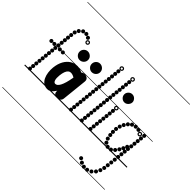

<svg xmlns="http://www.w3.org/2000/svg" viewBox="-355 -1853 2847 2847"><g transform="rotate(45 1068.0 -430.0)"><path d="M374.1 -926Q361.5 -926 352.8 -934.7Q344 -943.4 344 -955.9Q344 -968.5 352.7 -977.2Q361.4 -986 373.9 -986Q386.5 -986 395.2 -977.3Q404 -968.6 404 -956.1Q404 -943.5 395.3 -934.8Q386.6 -926 374.1 -926ZM317.1 -949.5Q304.5 -949.5 295.8 -958.2Q287 -966.9 287 -979.4Q287 -992 295.7 -1000.8Q304.4 -1009.5 316.9 -1009.5Q329.5 -1009.5 338.2 -1000.8Q347 -992.1 347 -979.6Q347 -967 338.3 -958.2Q329.6 -949.5 317.1 -949.5ZM256.1 -943Q243.5 -943 234.8 -951.7Q226 -960.4 226 -972.9Q226 -985.5 234.7 -994.2Q243.4 -1003 255.9 -1003Q268.5 -1003 277.2 -994.3Q286 -985.6 286 -973.1Q286 -960.5 277.3 -951.8Q268.6 -943 256.1 -943ZM206.6 -900Q194 -900 185.2 -908.7Q176.5 -917.4 176.5 -929.9Q176.5 -942.5 185.2 -951.2Q193.9 -960 206.4 -960Q219 -960 227.8 -951.3Q236.5 -942.6 236.5 -930.1Q236.5 -917.5 227.8 -908.8Q219.1 -900 206.6 -900ZM179.1 -843Q166.5 -843 157.8 -851.7Q149 -860.4 149 -872.9Q149 -885.5 157.7 -894.2Q166.4 -903 178.9 -903Q191.5 -903 200.2 -894.3Q209 -885.6 209 -873.1Q209 -860.5 200.3 -851.8Q191.6 -843 179.1 -843ZM169.6 -779Q157 -779 148.2 -787.7Q139.5 -796.4 139.5 -808.9Q139.5 -821.5 148.2 -830.2Q156.9 -839 169.4 -839Q182 -839 190.8 -830.3Q199.5 -821.6 199.5 -809.1Q199.5 -796.5 190.8 -787.8Q182.1 -779 169.6 -779ZM163.1 -718.5Q150.5 -718.5 141.8 -727.2Q133 -735.9 133 -748.4Q133 -761 141.7 -769.8Q150.4 -778.5 162.9 -778.5Q175.5 -778.5 184.2 -769.8Q193 -761.1 193 -748.6Q193 -736 184.3 -727.2Q175.6 -718.5 163.1 -718.5ZM157.1 -658.5Q144.5 -658.5 135.8 -667.2Q127 -675.9 127 -688.4Q127 -701 135.7 -709.8Q144.4 -718.5 156.9 -718.5Q169.5 -718.5 178.2 -709.8Q187 -701.1 187 -688.6Q187 -676 178.3 -667.2Q169.6 -658.5 157.1 -658.5ZM151.1 -598Q138.5 -598 129.8 -606.7Q121 -615.4 121 -627.9Q121 -640.5 129.7 -649.2Q138.4 -658 150.9 -658Q163.5 -658 172.2 -649.3Q181 -640.6 181 -628.1Q181 -615.5 172.3 -606.8Q163.6 -598 151.1 -598ZM144.6 -537.5Q132 -537.5 123.2 -546.2Q114.5 -554.9 114.5 -567.4Q114.5 -580 123.2 -588.8Q131.9 -597.5 144.4 -597.5Q157 -597.5 165.8 -588.8Q174.5 -580.1 174.5 -567.6Q174.5 -555 165.8 -546.2Q157.1 -537.5 144.6 -537.5ZM138.6 -477.5Q126 -477.5 117.2 -486.2Q108.5 -494.9 108.5 -507.4Q108.5 -520 117.2 -528.8Q125.9 -537.5 138.4 -537.5Q151 -537.5 159.8 -528.8Q168.5 -520.1 168.5 -507.6Q168.5 -495 159.8 -486.2Q151.1 -477.5 138.6 -477.5ZM132.6 -417Q120 -417 111.2 -425.7Q102.5 -434.4 102.5 -446.9Q102.5 -459.5 111.2 -468.2Q119.9 -477 132.4 -477Q145 -477 153.8 -468.3Q162.5 -459.6 162.5 -447.1Q162.5 -434.5 153.8 -425.8Q145.1 -417 132.6 -417ZM126.1 -356.5Q113.5 -356.5 104.8 -365.2Q96 -373.9 96 -386.4Q96 -399 104.7 -407.8Q113.4 -416.5 125.9 -416.5Q138.5 -416.5 147.2 -407.8Q156 -399.1 156 -386.6Q156 -374 147.3 -365.2Q138.6 -356.5 126.1 -356.5ZM120.1 -296.5Q107.5 -296.5 98.8 -305.2Q90 -313.9 90 -326.4Q90 -339 98.7 -347.8Q107.4 -356.5 119.9 -356.5Q132.5 -356.5 141.2 -347.8Q150 -339.1 150 -326.6Q150 -314 141.3 -305.2Q132.6 -296.5 120.1 -296.5ZM114.1 -236Q101.5 -236 92.8 -244.7Q84 -253.4 84 -265.9Q84 -278.5 92.7 -287.2Q101.4 -296 113.9 -296Q126.5 -296 135.2 -287.3Q144 -278.6 144 -266.1Q144 -253.5 135.3 -244.8Q126.6 -236 114.1 -236ZM107.6 -176Q95 -176 86.2 -184.7Q77.5 -193.4 77.5 -205.9Q77.5 -218.5 86.2 -227.2Q94.9 -236 107.4 -236Q120 -236 128.8 -227.3Q137.5 -218.6 137.5 -206.1Q137.5 -193.5 128.8 -184.8Q120.1 -176 107.6 -176ZM101.6 -115.5Q89 -115.5 80.2 -124.2Q71.5 -132.9 71.5 -145.4Q71.5 -158 80.2 -166.8Q88.9 -175.5 101.4 -175.5Q114 -175.5 122.8 -166.8Q131.5 -158.1 131.5 -145.6Q131.5 -133 122.8 -124.2Q114.1 -115.5 101.6 -115.5ZM95.6 -55Q83 -55 74.2 -63.7Q65.5 -72.4 65.5 -84.9Q65.5 -97.5 74.2 -106.2Q82.9 -115 95.4 -115Q108 -115 116.8 -106.3Q125.5 -97.6 125.5 -85.1Q125.5 -72.5 116.8 -63.8Q108.1 -55 95.6 -55ZM89.1 4.5Q76.5 4.5 67.8 -4.2Q59 -12.9 59 -25.4Q59 -38 67.7 -46.8Q76.4 -55.5 88.9 -55.5Q101.5 -55.5 110.2 -46.8Q119 -38.1 119 -25.6Q119 -13 110.3 -4.2Q101.6 4.5 89.1 4.5ZM24.1 -509.5Q11.5 -509.5 2.8 -518.2Q-6 -526.9 -6 -539.4Q-6 -552 2.7 -560.8Q11.4 -569.5 23.9 -569.5Q36.5 -569.5 45.2 -560.8Q54 -552.1 54 -539.6Q54 -527 45.3 -518.2Q36.6 -509.5 24.1 -509.5ZM87.1 -509.5Q74.5 -509.5 65.8 -518.2Q57 -526.9 57 -539.4Q57 -552 65.7 -560.8Q74.4 -569.5 86.9 -569.5Q99.5 -569.5 108.2 -560.8Q117 -552.1 117 -539.6Q117 -527 108.3 -518.2Q99.6 -509.5 87.1 -509.5ZM200.6 -509.5Q188 -509.5 179.2 -518.2Q170.5 -526.9 170.5 -539.4Q170.5 -552 179.2 -560.8Q187.9 -569.5 200.4 -569.5Q213 -569.5 221.8 -560.8Q230.5 -552.1 230.5 -539.6Q230.5 -527 221.8 -518.2Q213.1 -509.5 200.6 -509.5ZM264.1 -509.5Q251.5 -509.5 242.8 -518.2Q234 -526.9 234 -539.4Q234 -552 242.7 -560.8Q251.4 -569.5 263.9 -569.5Q276.5 -569.5 285.2 -560.8Q294 -552.1 294 -539.6Q294 -527 285.3 -518.2Q276.6 -509.5 264.1 -509.5ZM420.7 -869.5Q406.5 -869.5 396.2 -879.7Q386 -889.8 386 -904.2Q386 -918.5 396.2 -928.5Q406.3 -938.5 420.7 -938.5Q435 -938.5 445 -928.4Q455 -918.4 455 -904.2Q455 -890 444.9 -879.8Q434.9 -869.5 420.7 -869.5ZM420.8 -887.5Q427.5 -887.5 432.2 -892.4Q437 -897.3 437 -904Q437 -911 432.2 -915.8Q427.4 -920.5 420.5 -920.5Q414 -920.5 409 -915.8Q404 -911 404 -904Q404 -897.3 409 -892.4Q414 -887.5 420.8 -887.5ZM-5 455H405.5V463H-5ZM-5 -16H405.5V0H-5ZM-5 -549H405.5V-541H-5ZM-5 -1329H405.5V-1321H-5Z M485.5 10Q435.5 10 401.5 -15.2Q367.5 -40.5 347.8 -82.2Q328 -124 321.5 -175Q315 -226 320 -277Q329.5 -365.5 364 -426.8Q398.5 -488 450.5 -519.5Q502.5 -551 563.5 -551Q578.5 -551 595.8 -547.5Q613 -544 631.5 -537.5Q650 -531 669.5 -521.5L677 -527.5Q686.5 -535 698.8 -538Q711 -541 724.5 -541Q756 -541 780 -521.5Q804 -502 800 -463L758.5 -66.5Q755 -33 730 -16.5Q705 0 676.5 0Q645.5 0 624.5 -19.2Q603.5 -38.5 607.5 -75.5L608 -80Q594.5 -58.5 577 -37.8Q559.5 -17 537 -3.5Q514.5 10 485.5 10ZM470 -262.5Q467 -233 468 -208.5Q469 -184 474.8 -166.2Q480.5 -148.5 490.2 -139Q500 -129.5 514 -129.5Q532 -129.5 549.2 -143Q566.5 -156.5 582.5 -186.2Q598.5 -216 612.8 -264.8Q627 -313.5 639 -383.5L639.5 -386.5Q616 -401 596.8 -406.5Q577.5 -412 562 -412Q538 -412 519.2 -395.8Q500.5 -379.5 488 -346.5Q475.5 -313.5 470 -262.5ZM485.5 10Q435.5 10 401.5 -15.2Q367.5 -40.5 347.8 -82.2Q328 -124 321.5 -175Q315 -226 320 -277Q329.5 -365.5 364 -426.8Q398.5 -488 450.5 -519.5Q502.5 -551 563.5 -551Q578.5 -551 595.8 -547.5Q613 -544 631.5 -537.5Q650 -531 669.5 -521.5L677 -527.5Q686.5 -535 698.8 -538Q711 -541 724.5 -541Q756 -541 780 -521.5Q804 -502 800 -463L758.5 -66.5Q755 -33 730 -16.5Q705 0 676.5 0Q645.5 0 624.5 -19.2Q603.5 -38.5 607.5 -75.5L608 -80Q594.5 -58.5 577 -37.8Q559.5 -17 537 -3.5Q514.5 10 485.5 10ZM470 -262.5Q467 -233 468 -208.5Q469 -184 474.8 -166.2Q480.5 -148.5 490.2 -139Q500 -129.5 514 -129.5Q532 -129.5 549.2 -143Q566.5 -156.5 582.5 -186.2Q598.5 -216 612.8 -264.8Q627 -313.5 639 -383.5L639.5 -386.5Q616 -401 596.8 -406.5Q577.5 -412 562 -412Q538 -412 519.2 -395.8Q500.5 -379.5 488 -346.5Q475.5 -313.5 470 -262.5ZM774 -634.5Q739 -634.5 712.8 -660.5Q686.5 -686.5 686.5 -723.5Q686.5 -760 711.8 -786.2Q737 -812.5 774 -812.5Q809.5 -812.5 836.8 -787.2Q864 -762 864 -723.5Q864 -686.5 837.5 -660.5Q811 -634.5 774 -634.5ZM518 -634.5Q483 -634.5 457 -660.5Q431 -686.5 431 -723.5Q431 -760 456.2 -786.2Q481.5 -812.5 518 -812.5Q553.5 -812.5 581 -787.2Q608.5 -762 608.5 -723.5Q608.5 -686.5 581.8 -660.5Q555 -634.5 518 -634.5ZM274.5 455H870V463H274.5ZM274.5 -16H870V0H274.5ZM274.5 -549H870V-541H274.5ZM274.5 -1329H870V-1321H274.5Z M1044.6 -893Q1032 -893 1023.2 -901.7Q1014.5 -910.4 1014.5 -922.9Q1014.5 -935.5 1023.2 -944.2Q1031.9 -953 1044.4 -953Q1057 -953 1065.8 -944.3Q1074.5 -935.6 1074.5 -923.1Q1074.5 -910.5 1065.8 -901.8Q1057.1 -893 1044.6 -893ZM1038.1 -833Q1025.5 -833 1016.8 -841.7Q1008 -850.4 1008 -862.9Q1008 -875.5 1016.7 -884.2Q1025.4 -893 1037.9 -893Q1050.5 -893 1059.2 -884.3Q1068 -875.6 1068 -863.1Q1068 -850.5 1059.3 -841.8Q1050.6 -833 1038.1 -833ZM1031.6 -773Q1019 -773 1010.2 -781.7Q1001.5 -790.4 1001.5 -802.9Q1001.5 -815.5 1010.2 -824.2Q1018.9 -833 1031.4 -833Q1044 -833 1052.8 -824.3Q1061.5 -815.6 1061.5 -803.1Q1061.5 -790.5 1052.8 -781.8Q1044.1 -773 1031.6 -773ZM1025.6 -713Q1013 -713 1004.2 -721.7Q995.5 -730.4 995.5 -742.9Q995.5 -755.5 1004.2 -764.2Q1012.9 -773 1025.4 -773Q1038 -773 1046.8 -764.3Q1055.5 -755.6 1055.5 -743.1Q1055.5 -730.5 1046.8 -721.8Q1038.1 -713 1025.6 -713ZM1019.1 -653.5Q1006.5 -653.5 997.8 -662.2Q989 -670.9 989 -683.4Q989 -696 997.7 -704.8Q1006.4 -713.5 1018.9 -713.5Q1031.5 -713.5 1040.2 -704.8Q1049 -696.1 1049 -683.6Q1049 -671 1040.3 -662.2Q1031.6 -653.5 1019.1 -653.5ZM1012.6 -593.5Q1000 -593.5 991.2 -602.2Q982.5 -610.9 982.5 -623.4Q982.5 -636 991.2 -644.8Q999.9 -653.5 1012.4 -653.5Q1025 -653.5 1033.8 -644.8Q1042.5 -636.1 1042.5 -623.6Q1042.5 -611 1033.8 -602.2Q1025.1 -593.5 1012.6 -593.5ZM1006.6 -533.5Q994 -533.5 985.2 -542.2Q976.5 -550.9 976.5 -563.4Q976.5 -576 985.2 -584.8Q993.9 -593.5 1006.4 -593.5Q1019 -593.5 1027.8 -584.8Q1036.5 -576.1 1036.5 -563.6Q1036.5 -551 1027.8 -542.2Q1019.1 -533.5 1006.6 -533.5ZM1000.1 -474Q987.5 -474 978.8 -482.7Q970 -491.4 970 -503.9Q970 -516.5 978.7 -525.2Q987.4 -534 999.9 -534Q1012.5 -534 1021.2 -525.3Q1030 -516.6 1030 -504.1Q1030 -491.5 1021.3 -482.8Q1012.6 -474 1000.1 -474ZM993.6 -414Q981 -414 972.2 -422.7Q963.5 -431.4 963.5 -443.9Q963.5 -456.5 972.2 -465.2Q980.9 -474 993.4 -474Q1006 -474 1014.8 -465.3Q1023.5 -456.6 1023.5 -444.1Q1023.5 -431.5 1014.8 -422.8Q1006.1 -414 993.6 -414ZM987.6 -354Q975 -354 966.2 -362.7Q957.5 -371.4 957.5 -383.9Q957.5 -396.5 966.2 -405.2Q974.9 -414 987.4 -414Q1000 -414 1008.8 -405.3Q1017.5 -396.6 1017.5 -384.1Q1017.5 -371.5 1008.8 -362.8Q1000.1 -354 987.6 -354ZM981.1 -294.5Q968.5 -294.5 959.8 -303.2Q951 -311.9 951 -324.4Q951 -337 959.7 -345.8Q968.4 -354.5 980.9 -354.5Q993.5 -354.5 1002.2 -345.8Q1011 -337.1 1011 -324.6Q1011 -312 1002.3 -303.2Q993.6 -294.5 981.1 -294.5ZM975.1 -234.5Q962.5 -234.5 953.8 -243.2Q945 -251.9 945 -264.4Q945 -277 953.7 -285.8Q962.4 -294.5 974.9 -294.5Q987.5 -294.5 996.2 -285.8Q1005 -277.1 1005 -264.6Q1005 -252 996.3 -243.2Q987.6 -234.5 975.1 -234.5ZM968.6 -174.5Q956 -174.5 947.2 -183.2Q938.5 -191.9 938.5 -204.4Q938.5 -217 947.2 -225.8Q955.9 -234.5 968.4 -234.5Q981 -234.5 989.8 -225.8Q998.5 -217.1 998.5 -204.6Q998.5 -192 989.8 -183.2Q981.1 -174.5 968.6 -174.5ZM962.6 -115Q950 -115 941.2 -123.7Q932.5 -132.4 932.5 -144.9Q932.5 -157.5 941.2 -166.2Q949.9 -175 962.4 -175Q975 -175 983.8 -166.3Q992.5 -157.6 992.5 -145.1Q992.5 -132.5 983.8 -123.8Q975.1 -115 962.6 -115ZM956.1 -55Q943.5 -55 934.8 -63.7Q926 -72.4 926 -84.9Q926 -97.5 934.7 -106.2Q943.4 -115 955.9 -115Q968.5 -115 977.2 -106.3Q986 -97.6 986 -85.1Q986 -72.5 977.3 -63.8Q968.6 -55 956.1 -55ZM949.6 5Q937 5 928.2 -3.7Q919.5 -12.4 919.5 -24.9Q919.5 -37.5 928.2 -46.2Q936.9 -55 949.4 -55Q962 -55 970.8 -46.3Q979.5 -37.6 979.5 -25.1Q979.5 -12.5 970.8 -3.8Q962.1 5 949.6 5ZM1051.7 -953Q1037.5 -953 1027.2 -963.2Q1017 -973.3 1017 -987.7Q1017 -1002 1027.2 -1012Q1037.3 -1022 1051.7 -1022Q1066 -1022 1076 -1011.9Q1086 -1001.9 1086 -987.7Q1086 -973.5 1075.9 -963.2Q1065.9 -953 1051.7 -953ZM1051.8 -971Q1058.5 -971 1063.2 -975.9Q1068 -980.8 1068 -987.5Q1068 -994.5 1063.2 -999.2Q1058.4 -1004 1051.5 -1004Q1045 -1004 1040 -999.2Q1035 -994.5 1035 -987.5Q1035 -980.8 1040 -975.9Q1045 -971 1051.8 -971ZM855.5 455H1180V463H855.5ZM855.5 -16H1180V0H855.5ZM855.5 -549H1180V-541H855.5ZM855.5 -1329H1180V-1321H855.5Z M1271.6 -893Q1259 -893 1250.2 -901.7Q1241.5 -910.4 1241.5 -922.9Q1241.5 -935.5 1250.2 -944.2Q1258.9 -953 1271.4 -953Q1284 -953 1292.8 -944.3Q1301.5 -935.6 1301.5 -923.1Q1301.5 -910.5 1292.8 -901.8Q1284.1 -893 1271.6 -893ZM1265.1 -833Q1252.5 -833 1243.8 -841.7Q1235 -850.4 1235 -862.9Q1235 -875.5 1243.7 -884.2Q1252.4 -893 1264.9 -893Q1277.5 -893 1286.2 -884.3Q1295 -875.6 1295 -863.1Q1295 -850.5 1286.3 -841.8Q1277.6 -833 1265.1 -833ZM1258.6 -773Q1246 -773 1237.2 -781.7Q1228.5 -790.4 1228.5 -802.9Q1228.5 -815.5 1237.2 -824.2Q1245.9 -833 1258.4 -833Q1271 -833 1279.8 -824.3Q1288.5 -815.6 1288.5 -803.1Q1288.5 -790.5 1279.8 -781.8Q1271.1 -773 1258.6 -773ZM1252.6 -713Q1240 -713 1231.2 -721.7Q1222.5 -730.4 1222.5 -742.9Q1222.5 -755.5 1231.2 -764.2Q1239.9 -773 1252.4 -773Q1265 -773 1273.8 -764.3Q1282.5 -755.6 1282.5 -743.1Q1282.5 -730.5 1273.8 -721.8Q1265.1 -713 1252.6 -713ZM1246.1 -653.5Q1233.5 -653.5 1224.8 -662.2Q1216 -670.9 1216 -683.4Q1216 -696 1224.7 -704.8Q1233.4 -713.5 1245.9 -713.5Q1258.5 -713.5 1267.2 -704.8Q1276 -696.1 1276 -683.6Q1276 -671 1267.3 -662.2Q1258.6 -653.5 1246.1 -653.5ZM1239.6 -593.5Q1227 -593.5 1218.2 -602.2Q1209.5 -610.9 1209.5 -623.4Q1209.5 -636 1218.2 -644.8Q1226.9 -653.5 1239.4 -653.5Q1252 -653.5 1260.8 -644.8Q1269.5 -636.1 1269.5 -623.6Q1269.5 -611 1260.8 -602.2Q1252.1 -593.5 1239.6 -593.5ZM1233.6 -533.5Q1221 -533.5 1212.2 -542.2Q1203.5 -550.9 1203.5 -563.4Q1203.5 -576 1212.2 -584.8Q1220.9 -593.5 1233.4 -593.5Q1246 -593.5 1254.8 -584.8Q1263.5 -576.1 1263.5 -563.6Q1263.5 -551 1254.8 -542.2Q1246.1 -533.5 1233.6 -533.5ZM1227.1 -474Q1214.5 -474 1205.8 -482.7Q1197 -491.4 1197 -503.9Q1197 -516.5 1205.7 -525.2Q1214.4 -534 1226.9 -534Q1239.5 -534 1248.2 -525.3Q1257 -516.6 1257 -504.1Q1257 -491.5 1248.3 -482.8Q1239.6 -474 1227.1 -474ZM1220.6 -414Q1208 -414 1199.2 -422.7Q1190.5 -431.4 1190.5 -443.9Q1190.5 -456.5 1199.2 -465.2Q1207.9 -474 1220.4 -474Q1233 -474 1241.8 -465.3Q1250.5 -456.6 1250.5 -444.1Q1250.5 -431.5 1241.8 -422.8Q1233.1 -414 1220.6 -414ZM1214.6 -354Q1202 -354 1193.2 -362.7Q1184.5 -371.4 1184.5 -383.9Q1184.5 -396.5 1193.2 -405.2Q1201.9 -414 1214.4 -414Q1227 -414 1235.8 -405.3Q1244.5 -396.6 1244.5 -384.1Q1244.5 -371.5 1235.8 -362.8Q1227.1 -354 1214.6 -354ZM1208.1 -294.5Q1195.5 -294.5 1186.8 -303.2Q1178 -311.9 1178 -324.4Q1178 -337 1186.7 -345.8Q1195.4 -354.5 1207.9 -354.5Q1220.5 -354.5 1229.2 -345.8Q1238 -337.1 1238 -324.6Q1238 -312 1229.3 -303.2Q1220.6 -294.5 1208.1 -294.5ZM1202.1 -234.5Q1189.5 -234.5 1180.8 -243.2Q1172 -251.9 1172 -264.4Q1172 -277 1180.7 -285.8Q1189.4 -294.5 1201.9 -294.5Q1214.5 -294.5 1223.2 -285.8Q1232 -277.1 1232 -264.6Q1232 -252 1223.3 -243.2Q1214.6 -234.5 1202.1 -234.5ZM1195.6 -174.5Q1183 -174.5 1174.2 -183.2Q1165.5 -191.9 1165.5 -204.4Q1165.5 -217 1174.2 -225.8Q1182.9 -234.5 1195.4 -234.5Q1208 -234.5 1216.8 -225.8Q1225.5 -217.1 1225.5 -204.6Q1225.5 -192 1216.8 -183.2Q1208.1 -174.5 1195.6 -174.5ZM1189.6 -115Q1177 -115 1168.2 -123.7Q1159.5 -132.4 1159.5 -144.9Q1159.5 -157.5 1168.2 -166.2Q1176.9 -175 1189.4 -175Q1202 -175 1210.8 -166.3Q1219.5 -157.6 1219.5 -145.1Q1219.5 -132.5 1210.8 -123.8Q1202.1 -115 1189.6 -115ZM1183.1 -55Q1170.5 -55 1161.8 -63.7Q1153 -72.4 1153 -84.9Q1153 -97.5 1161.7 -106.2Q1170.4 -115 1182.9 -115Q1195.5 -115 1204.2 -106.3Q1213 -97.6 1213 -85.1Q1213 -72.5 1204.3 -63.8Q1195.6 -55 1183.1 -55ZM1176.6 5Q1164 5 1155.2 -3.7Q1146.5 -12.4 1146.5 -24.9Q1146.5 -37.5 1155.2 -46.2Q1163.9 -55 1176.4 -55Q1189 -55 1197.8 -46.3Q1206.5 -37.6 1206.5 -25.1Q1206.5 -12.5 1197.8 -3.8Q1189.1 5 1176.6 5ZM1278.7 -953Q1264.5 -953 1254.2 -963.2Q1244 -973.3 1244 -987.7Q1244 -1002 1254.2 -1012Q1264.3 -1022 1278.7 -1022Q1293 -1022 1303 -1011.9Q1313 -1001.9 1313 -987.7Q1313 -973.5 1302.9 -963.2Q1292.9 -953 1278.7 -953ZM1278.8 -971Q1285.5 -971 1290.2 -975.9Q1295 -980.8 1295 -987.5Q1295 -994.5 1290.2 -999.2Q1285.4 -1004 1278.5 -1004Q1272 -1004 1267 -999.2Q1262 -994.5 1262 -987.5Q1262 -980.8 1267 -975.9Q1272 -971 1278.8 -971ZM1082.5 455H1407V463H1082.5ZM1082.5 -16H1407V0H1082.5ZM1082.5 -549H1407V-541H1082.5ZM1082.5 -1329H1407V-1321H1082.5Z M1347.5 -745Q1347.5 -778.5 1372.8 -804Q1398 -829.5 1432 -829.5Q1469 -829.5 1493.5 -803.2Q1518 -777 1518 -746.5Q1518 -726 1506.8 -705.8Q1495.5 -685.5 1476.2 -672.5Q1457 -659.5 1432.2 -659.5Q1398 -659.5 1372.8 -684.8Q1347.5 -710 1347.5 -745ZM1347.5 -745Q1347.5 -778.5 1372.8 -804Q1398 -829.5 1432 -829.5Q1469 -829.5 1493.5 -803.2Q1518 -777 1518 -746.5Q1518 -726 1506.8 -705.8Q1495.5 -685.5 1476.2 -672.5Q1457 -659.5 1432.2 -659.5Q1398 -659.5 1372.8 -684.8Q1347.5 -710 1347.5 -745ZM1402.6 -421Q1390 -421 1381.2 -429.7Q1372.5 -438.4 1372.5 -450.9Q1372.5 -463.5 1381.2 -472.2Q1389.9 -481 1402.4 -481Q1415 -481 1423.8 -472.3Q1432.5 -463.6 1432.5 -451.1Q1432.5 -438.5 1423.8 -429.8Q1415.1 -421 1402.6 -421ZM1396.1 -360.5Q1383.5 -360.5 1374.8 -369.2Q1366 -377.9 1366 -390.4Q1366 -403 1374.7 -411.8Q1383.4 -420.5 1395.9 -420.5Q1408.5 -420.5 1417.2 -411.8Q1426 -403.1 1426 -390.6Q1426 -378 1417.3 -369.2Q1408.6 -360.5 1396.1 -360.5ZM1389.6 -300Q1377 -300 1368.2 -308.7Q1359.5 -317.4 1359.5 -329.9Q1359.5 -342.5 1368.2 -351.2Q1376.9 -360 1389.4 -360Q1402 -360 1410.8 -351.3Q1419.5 -342.6 1419.5 -330.1Q1419.5 -317.5 1410.8 -308.8Q1402.1 -300 1389.6 -300ZM1383.1 -239.5Q1370.5 -239.5 1361.8 -248.2Q1353 -256.9 1353 -269.4Q1353 -282 1361.7 -290.8Q1370.4 -299.5 1382.9 -299.5Q1395.5 -299.5 1404.2 -290.8Q1413 -282.1 1413 -269.6Q1413 -257 1404.3 -248.2Q1395.6 -239.5 1383.1 -239.5ZM1376.1 -178.5Q1363.5 -178.5 1354.8 -187.2Q1346 -195.9 1346 -208.4Q1346 -221 1354.7 -229.8Q1363.4 -238.5 1375.9 -238.5Q1388.5 -238.5 1397.2 -229.8Q1406 -221.1 1406 -208.6Q1406 -196 1397.3 -187.2Q1388.6 -178.5 1376.1 -178.5ZM1369.6 -118Q1357 -118 1348.2 -126.7Q1339.5 -135.4 1339.5 -147.9Q1339.5 -160.5 1348.2 -169.2Q1356.9 -178 1369.4 -178Q1382 -178 1390.8 -169.3Q1399.5 -160.6 1399.5 -148.1Q1399.5 -135.5 1390.8 -126.8Q1382.1 -118 1369.6 -118ZM1363.1 -57.5Q1350.5 -57.5 1341.8 -66.2Q1333 -74.9 1333 -87.4Q1333 -100 1341.7 -108.8Q1350.4 -117.5 1362.9 -117.5Q1375.5 -117.5 1384.2 -108.8Q1393 -100.1 1393 -87.6Q1393 -75 1384.3 -66.2Q1375.6 -57.5 1363.1 -57.5ZM1356.6 3Q1344 3 1335.2 -5.7Q1326.5 -14.4 1326.5 -26.9Q1326.5 -39.5 1335.2 -48.2Q1343.9 -57 1356.4 -57Q1369 -57 1377.8 -48.3Q1386.5 -39.6 1386.5 -27.1Q1386.5 -14.5 1377.8 -5.8Q1369.1 3 1356.6 3ZM1409.2 -481.5Q1395 -481.5 1384.8 -491.7Q1374.5 -501.8 1374.5 -516.2Q1374.5 -530.5 1384.7 -540.5Q1394.8 -550.5 1409.2 -550.5Q1423.5 -550.5 1433.5 -540.4Q1443.5 -530.4 1443.5 -516.2Q1443.5 -502 1433.4 -491.8Q1423.4 -481.5 1409.2 -481.5ZM1409.2 -499.5Q1416 -499.5 1420.8 -504.4Q1425.5 -509.3 1425.5 -516Q1425.5 -523 1420.7 -527.8Q1415.9 -532.5 1409 -532.5Q1402.5 -532.5 1397.5 -527.8Q1392.5 -523 1392.5 -516Q1392.5 -509.3 1397.5 -504.4Q1402.5 -499.5 1409.2 -499.5ZM1277 455H1608.5V463H1277ZM1277 -16H1608.5V0H1277ZM1277 -549H1608.5V-541H1277ZM1277 -1329H1608.5V-1321H1277Z M1933.1 71.5Q1920.5 71.5 1911.8 62.8Q1903 54.1 1903 41.6Q1903 29 1911.7 20.2Q1920.4 11.5 1932.9 11.5Q1945.5 11.5 1954.2 20.2Q1963 28.9 1963 41.4Q1963 54 1954.3 62.8Q1945.6 71.5 1933.1 71.5ZM1925.6 137Q1913 137 1904.2 128.3Q1895.5 119.6 1895.5 107.1Q1895.5 94.5 1904.2 85.8Q1912.9 77 1925.4 77Q1938 77 1946.8 85.7Q1955.5 94.4 1955.5 106.9Q1955.5 119.5 1946.8 128.2Q1938.1 137 1925.6 137ZM1918.1 202.5Q1905.5 202.5 1896.8 193.8Q1888 185.1 1888 172.6Q1888 160 1896.7 151.2Q1905.4 142.5 1917.9 142.5Q1930.5 142.5 1939.2 151.2Q1948 159.9 1948 172.4Q1948 185 1939.3 193.8Q1930.6 202.5 1918.1 202.5ZM1909.6 268Q1897 268 1888.2 259.3Q1879.5 250.6 1879.5 238.1Q1879.5 225.5 1888.2 216.8Q1896.9 208 1909.4 208Q1922 208 1930.8 216.7Q1939.5 225.4 1939.5 237.9Q1939.5 250.5 1930.8 259.2Q1922.1 268 1909.6 268ZM1892.1 332Q1879.5 332 1870.8 323.3Q1862 314.6 1862 302.1Q1862 289.5 1870.7 280.8Q1879.4 272 1891.9 272Q1904.5 272 1913.2 280.7Q1922 289.4 1922 301.9Q1922 314.5 1913.3 323.2Q1904.6 332 1892.1 332ZM1860.1 391Q1847.5 391 1838.8 382.3Q1830 373.6 1830 361.1Q1830 348.5 1838.7 339.8Q1847.4 331 1859.9 331Q1872.5 331 1881.2 339.7Q1890 348.4 1890 360.9Q1890 373.5 1881.3 382.2Q1872.6 391 1860.1 391ZM1812.6 439Q1800 439 1791.2 430.3Q1782.5 421.6 1782.5 409.1Q1782.5 396.5 1791.2 387.8Q1799.9 379 1812.4 379Q1825 379 1833.8 387.7Q1842.5 396.4 1842.5 408.9Q1842.5 421.5 1833.8 430.2Q1825.1 439 1812.6 439ZM1749.1 466.5Q1736.5 466.5 1727.8 457.8Q1719 449.1 1719 436.6Q1719 424 1727.7 415.2Q1736.4 406.5 1748.9 406.5Q1761.5 406.5 1770.2 415.2Q1779 423.9 1779 436.4Q1779 449 1770.3 457.8Q1761.6 466.5 1749.1 466.5ZM1683.1 469Q1670.5 469 1661.8 460.3Q1653 451.6 1653 439.1Q1653 426.5 1661.7 417.8Q1670.4 409 1682.9 409Q1695.5 409 1704.2 417.7Q1713 426.4 1713 438.9Q1713 451.5 1704.3 460.2Q1695.6 469 1683.1 469ZM1620.1 447Q1607.5 447 1598.8 438.3Q1590 429.6 1590 417.1Q1590 404.5 1598.7 395.8Q1607.4 387 1619.9 387Q1632.5 387 1641.2 395.7Q1650 404.4 1650 416.9Q1650 429.5 1641.3 438.2Q1632.6 447 1620.1 447ZM1565.1 408Q1552.5 408 1543.8 399.3Q1535 390.6 1535 378.1Q1535 365.5 1543.7 356.8Q1552.4 348 1564.9 348Q1577.5 348 1586.2 356.7Q1595 365.4 1595 377.9Q1595 390.5 1586.3 399.2Q1577.6 408 1565.1 408ZM1992.1 -487.5Q1979.5 -487.5 1970.8 -496.2Q1962 -504.9 1962 -517.4Q1962 -530 1970.7 -538.8Q1979.4 -547.5 1991.9 -547.5Q2004.5 -547.5 2013.2 -538.8Q2022 -530.1 2022 -517.6Q2022 -505 2013.3 -496.2Q2004.6 -487.5 1992.1 -487.5ZM1985.6 -426Q1973 -426 1964.2 -434.7Q1955.5 -443.4 1955.5 -455.9Q1955.5 -468.5 1964.2 -477.2Q1972.9 -486 1985.4 -486Q1998 -486 2006.8 -477.3Q2015.5 -468.6 2015.5 -456.1Q2015.5 -443.5 2006.8 -434.8Q1998.1 -426 1985.6 -426ZM1979.1 -364.5Q1966.5 -364.5 1957.8 -373.2Q1949 -381.9 1949 -394.4Q1949 -407 1957.7 -415.8Q1966.4 -424.5 1978.9 -424.5Q1991.5 -424.5 2000.2 -415.8Q2009 -407.1 2009 -394.6Q2009 -382 2000.3 -373.2Q1991.6 -364.5 1979.1 -364.5ZM1972.6 -303Q1960 -303 1951.2 -311.7Q1942.5 -320.4 1942.5 -332.9Q1942.5 -345.5 1951.2 -354.2Q1959.9 -363 1972.4 -363Q1985 -363 1993.8 -354.3Q2002.5 -345.6 2002.5 -333.1Q2002.5 -320.5 1993.8 -311.8Q1985.1 -303 1972.6 -303ZM1966.1 -241.5Q1953.5 -241.5 1944.8 -250.2Q1936 -258.9 1936 -271.4Q1936 -284 1944.7 -292.8Q1953.4 -301.5 1965.9 -301.5Q1978.5 -301.5 1987.2 -292.8Q1996 -284.1 1996 -271.6Q1996 -259 1987.3 -250.2Q1978.6 -241.5 1966.1 -241.5ZM1959.1 -179.5Q1946.5 -179.5 1937.8 -188.2Q1929 -196.9 1929 -209.4Q1929 -222 1937.7 -230.8Q1946.4 -239.5 1958.9 -239.5Q1971.5 -239.5 1980.2 -230.8Q1989 -222.1 1989 -209.6Q1989 -197 1980.3 -188.2Q1971.6 -179.5 1959.1 -179.5ZM1952.6 -118Q1940 -118 1931.2 -126.7Q1922.5 -135.4 1922.5 -147.9Q1922.5 -160.5 1931.2 -169.2Q1939.9 -178 1952.4 -178Q1965 -178 1973.8 -169.3Q1982.5 -160.6 1982.5 -148.1Q1982.5 -135.5 1973.8 -126.8Q1965.1 -118 1952.6 -118ZM1946.1 -55.5Q1933.5 -55.5 1924.8 -64.2Q1916 -72.9 1916 -85.4Q1916 -98 1924.7 -106.8Q1933.4 -115.5 1945.9 -115.5Q1958.5 -115.5 1967.2 -106.8Q1976 -98.1 1976 -85.6Q1976 -73 1967.3 -64.2Q1958.6 -55.5 1946.1 -55.5ZM1939.6 7Q1927 7 1918.2 -1.7Q1909.5 -10.4 1909.5 -22.9Q1909.5 -35.5 1918.2 -44.2Q1926.9 -53 1939.4 -53Q1952 -53 1960.8 -44.3Q1969.5 -35.6 1969.5 -23.1Q1969.5 -10.5 1960.8 -1.8Q1952.1 7 1939.6 7ZM1869.1 -490Q1856.5 -490 1847.8 -498.7Q1839 -507.4 1839 -519.9Q1839 -532.5 1847.7 -541.2Q1856.4 -550 1868.9 -550Q1881.5 -550 1890.2 -541.3Q1899 -532.6 1899 -520.1Q1899 -507.5 1890.3 -498.8Q1881.6 -490 1869.1 -490ZM1807.1 -495Q1794.5 -495 1785.8 -503.7Q1777 -512.4 1777 -524.9Q1777 -537.5 1785.7 -546.2Q1794.4 -555 1806.9 -555Q1819.5 -555 1828.2 -546.3Q1837 -537.6 1837 -525.1Q1837 -512.5 1828.3 -503.8Q1819.6 -495 1807.1 -495ZM1746.6 -477Q1734 -477 1725.2 -485.7Q1716.5 -494.4 1716.5 -506.9Q1716.5 -519.5 1725.2 -528.2Q1733.9 -537 1746.4 -537Q1759 -537 1767.8 -528.3Q1776.5 -519.6 1776.5 -507.1Q1776.5 -494.5 1767.8 -485.8Q1759.1 -477 1746.6 -477ZM1700.1 -437.5Q1687.5 -437.5 1678.8 -446.2Q1670 -454.9 1670 -467.4Q1670 -480 1678.7 -488.8Q1687.4 -497.5 1699.9 -497.5Q1712.5 -497.5 1721.2 -488.8Q1730 -480.1 1730 -467.6Q1730 -455 1721.3 -446.2Q1712.6 -437.5 1700.1 -437.5ZM1664.1 -386Q1651.5 -386 1642.8 -394.7Q1634 -403.4 1634 -415.9Q1634 -428.5 1642.7 -437.2Q1651.4 -446 1663.9 -446Q1676.5 -446 1685.2 -437.3Q1694 -428.6 1694 -416.1Q1694 -403.5 1685.3 -394.8Q1676.6 -386 1664.1 -386ZM1638.6 -328Q1626 -328 1617.2 -336.7Q1608.5 -345.4 1608.5 -357.9Q1608.5 -370.5 1617.2 -379.2Q1625.9 -388 1638.4 -388Q1651 -388 1659.8 -379.3Q1668.5 -370.6 1668.5 -358.1Q1668.5 -345.5 1659.8 -336.8Q1651.1 -328 1638.6 -328ZM1624.6 -265Q1612 -265 1603.2 -273.7Q1594.5 -282.4 1594.5 -294.9Q1594.5 -307.5 1603.2 -316.2Q1611.9 -325 1624.4 -325Q1637 -325 1645.8 -316.3Q1654.5 -307.6 1654.5 -295.1Q1654.5 -282.5 1645.8 -273.8Q1637.1 -265 1624.6 -265ZM1622.6 -201.5Q1610 -201.5 1601.2 -210.2Q1592.5 -218.9 1592.5 -231.4Q1592.5 -244 1601.2 -252.8Q1609.9 -261.5 1622.4 -261.5Q1635 -261.5 1643.8 -252.8Q1652.5 -244.1 1652.5 -231.6Q1652.5 -219 1643.8 -210.2Q1635.1 -201.5 1622.6 -201.5ZM1627.6 -140.5Q1615 -140.5 1606.2 -149.2Q1597.5 -157.9 1597.5 -170.4Q1597.5 -183 1606.2 -191.8Q1614.9 -200.5 1627.4 -200.5Q1640 -200.5 1648.8 -191.8Q1657.5 -183.1 1657.5 -170.6Q1657.5 -158 1648.8 -149.2Q1640.1 -140.5 1627.6 -140.5ZM1639.1 -77Q1626.5 -77 1617.8 -85.7Q1609 -94.4 1609 -106.9Q1609 -119.5 1617.7 -128.2Q1626.4 -137 1638.9 -137Q1651.5 -137 1660.2 -128.3Q1669 -119.6 1669 -107.1Q1669 -94.5 1660.3 -85.8Q1651.6 -77 1639.1 -77ZM1667.6 -19.5Q1655 -19.5 1646.2 -28.2Q1637.5 -36.9 1637.5 -49.4Q1637.5 -62 1646.2 -70.8Q1654.9 -79.5 1667.4 -79.5Q1680 -79.5 1688.8 -70.8Q1697.5 -62.1 1697.5 -49.6Q1697.5 -37 1688.8 -28.2Q1680.1 -19.5 1667.6 -19.5ZM1724.1 10.5Q1711.5 10.5 1702.8 1.8Q1694 -6.9 1694 -19.4Q1694 -32 1702.7 -40.8Q1711.4 -49.5 1723.9 -49.5Q1736.5 -49.5 1745.2 -40.8Q1754 -32.1 1754 -19.6Q1754 -7 1745.3 1.8Q1736.6 10.5 1724.1 10.5ZM1787.6 5.5Q1775 5.5 1766.2 -3.2Q1757.5 -11.9 1757.5 -24.4Q1757.5 -37 1766.2 -45.8Q1774.9 -54.5 1787.4 -54.5Q1800 -54.5 1808.8 -45.8Q1817.5 -37.1 1817.5 -24.6Q1817.5 -12 1808.8 -3.2Q1800.1 5.5 1787.6 5.5ZM1835.6 -35Q1823 -35 1814.2 -43.7Q1805.5 -52.4 1805.5 -64.9Q1805.5 -77.5 1814.2 -86.2Q1822.9 -95 1835.4 -95Q1848 -95 1856.8 -86.3Q1865.5 -77.6 1865.5 -65.1Q1865.5 -52.5 1856.8 -43.8Q1848.1 -35 1835.6 -35ZM1873.1 -86Q1860.5 -86 1851.8 -94.7Q1843 -103.4 1843 -115.9Q1843 -128.5 1851.7 -137.2Q1860.4 -146 1872.9 -146Q1885.5 -146 1894.2 -137.3Q1903 -128.6 1903 -116.1Q1903 -103.5 1894.3 -94.8Q1885.6 -86 1873.1 -86ZM1903.1 -139.5Q1890.5 -139.5 1881.8 -148.2Q1873 -156.9 1873 -169.4Q1873 -182 1881.7 -190.8Q1890.4 -199.5 1902.9 -199.5Q1915.5 -199.5 1924.2 -190.8Q1933 -182.1 1933 -169.6Q1933 -157 1924.3 -148.2Q1915.6 -139.5 1903.1 -139.5ZM1928.6 -194Q1916 -194 1907.2 -202.7Q1898.5 -211.4 1898.5 -223.9Q1898.5 -236.5 1907.2 -245.2Q1915.9 -254 1928.4 -254Q1941 -254 1949.8 -245.3Q1958.5 -236.6 1958.5 -224.1Q1958.5 -211.5 1949.8 -202.8Q1941.1 -194 1928.6 -194ZM1928.2 -455Q1914 -455 1903.8 -465.2Q1893.5 -475.3 1893.5 -489.7Q1893.5 -504 1903.7 -514Q1913.8 -524 1928.2 -524Q1942.5 -524 1952.5 -513.9Q1962.5 -503.9 1962.5 -489.7Q1962.5 -475.5 1952.4 -465.2Q1942.4 -455 1928.2 -455ZM1928.2 -473Q1935 -473 1939.8 -477.9Q1944.5 -482.8 1944.5 -489.5Q1944.5 -496.5 1939.7 -501.2Q1934.9 -506 1928 -506Q1921.5 -506 1916.5 -501.2Q1911.5 -496.5 1911.5 -489.5Q1911.5 -482.8 1916.5 -477.9Q1921.5 -473 1928.2 -473ZM1539.5 455H2141.5V463H1539.5ZM1539.5 -16H2141.5V0H1539.5ZM1539.5 -549H2141.5V-541H1539.5ZM1539.5 -1329H2141.5V-1321H1539.5Z"/></g></svg>

Font: Edu SA Dotted Guide
Style: Regular
Weight: 400
Designer: Tina and Corey Anderson, Eben Sorkin, Mirko Velimirovic
Foundry: Google for Education
Version: Version 2.000